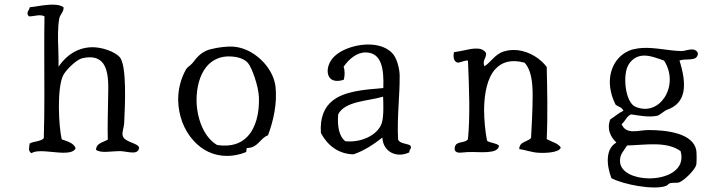

<svg xmlns="http://www.w3.org/2000/svg" viewBox="-20 -675 3179 846"><path d="M593 -25C586 -46 529 -48 521 -76C516 -92 526 -112 527 -130C531 -210 540 -391 506 -425C495 -436 476 -447 456 -454C432 -463 406 -467 387 -467C364 -467 342 -462 323 -454C287 -439 258 -411 238 -381C238 -402 238 -427 237 -454C235 -502 234 -554 241 -593C245 -613 262 -623 260 -643C227 -667 153 -647 111 -643C110 -630 92 -620 107 -603C130 -602 156 -614 176 -603C175 -551 175 -502 175 -454C175 -319 177 -196 173 -66C160 -51 129 -53 111 -43C109 -28 102 -9 119 0C145 -18 209 -3 257 -2C283 -2 305 -5 313 -21C307 -45 274 -53 252 -61C238 -120 230 -294 260 -346C275 -372 318 -412 341 -418C383 -428 409 -421 427 -404C453 -379 458 -331 457 -276C456 -203 453 -105 455 -60C435 -47 405 -46 403 -15C425 2 473 -10 513 -9C529 -8 549 -3 566 -3C580 -3 591 -8 593 -25Z M1194 -293C1186 -361 1132 -425 1068 -454C1050 -462 1032 -467 1013 -469C987 -472 941 -467 908 -458C903 -457 899 -456 895 -454C863 -442 846 -420 828 -397C818 -385 805 -379 800 -370C776 -328 765 -281 765 -235C766 -167 790 -102 833 -55C870 -14 920 12 980 12C1006 12 1034 7 1062 -4C1071 -6 1060 -25 1073 -23C1118 -26 1126 -66 1161 -79C1185 -143 1202 -220 1194 -293ZM1121 -245C1123 -177 1108 -112 1069 -72C1040 -42 997 -27 937 -36C879 -69 847 -152 846 -233C846 -288 859 -343 889 -380C914 -411 952 -430 1001 -426C1019 -425 1055 -419 1073 -397C1089 -378 1119 -298 1121 -245Z M1788 -34C1771 -44 1741 -41 1734 -61C1729 -162 1742 -255 1741 -342C1741 -369 1730 -412 1716 -431C1710 -440 1702 -448 1693 -454C1641 -491 1554 -483 1494 -454C1479 -447 1466 -438 1455 -428C1434 -409 1422 -381 1424 -357C1426 -330 1446 -309 1494 -323C1500 -338 1500 -366 1494 -381C1517 -414 1552 -445 1593 -444C1662 -442 1672 -371 1669 -287C1582 -280 1497 -273 1445 -231C1410 -203 1389 -158 1394 -89C1422 -36 1470 4 1538 5C1587 -12 1628 -40 1665 -69C1667 -7 1727 24 1784 -4C1781 -18 1797 -18 1788 -34ZM1668 -249C1669 -228 1672 -162 1662 -132C1643 -77 1567 -45 1501 -53C1474 -75 1466 -117 1470 -171C1500 -230 1600 -229 1668 -249Z M2451 -25C2438 -45 2410 -50 2389 -62C2394 -169 2391 -291 2389 -380C2363 -415 2315 -448 2260 -454C2249 -455 2238 -455 2227 -454C2218 -453 2209 -451 2199 -448C2160 -436 2140 -397 2114 -383C2105 -413 2122 -413 2122 -441C2118 -447 2114 -451 2109 -454C2100 -460 2089 -461 2077 -461C2062 -461 2046 -458 2029 -454C2013 -451 1996 -447 1980 -445C1978 -433 1975 -405 1996 -399C2012 -399 2034 -413 2042 -407C2047 -289 2052 -167 2042 -62C2032 -45 1998 -52 1988 -36C1984 -30 1982 -22 1984 -13C1993 4 2015 -4 2042 -5C2070 -6 2102 -3 2128 -5C2155 -7 2176 -13 2179 -33C2166 -46 2140 -44 2126 -55C2118 -97 2113 -146 2113 -194C2114 -264 2127 -331 2162 -370C2190 -401 2231 -415 2291 -399C2320 -369 2327 -315 2327 -255C2327 -190 2322 -108 2320 -67C2304 -49 2268 -52 2268 -18C2289 -16 2321 -4 2351 -2C2383 0 2444 -2 2451 -25Z M3055 -442C3052 -447 3049 -451 3045 -453C3034 -460 3021 -457 3006 -454C2998 -452 2991 -450 2983 -450C2967 -450 2950 -452 2932 -454C2880 -460 2823 -471 2772 -458C2767 -457 2762 -456 2758 -454C2702 -433 2668 -380 2667 -315C2667 -283 2675 -248 2693 -213C2705 -205 2721 -202 2727 -187C2705 -177 2689 -161 2669 -149C2652 -104 2672 -70 2696 -47C2647 -19 2652 52 2674 110C2726 138 2862 164 2915 144C2923 141 2925 134 2933 132C2950 128 2961 133 2974 128C2996 119 3043 73 3048 51C3050 41 3050 -2 3048 -13C3034 -88 2919 -102 2837 -102C2794 -102 2739 -79 2719 -128C2735 -140 2741 -164 2761 -171C2796 -166 2838 -157 2876 -165C2888 -168 2905 -186 2921 -192C2963 -207 2984 -235 2991 -270C2999 -311 2989 -361 2974 -408C3000 -420 3056 -400 3055 -442ZM2909 -247C2882 -205 2835 -182 2781 -204C2734 -223 2722 -347 2750 -391C2768 -419 2791 -429 2816 -430C2844 -431 2875 -419 2906 -408C2941 -354 2937 -291 2909 -247ZM2979 -9C3002 74 2918 112 2838 111C2775 110 2715 85 2712 38C2710 4 2729 -10 2743 -34C2824 -36 2917 -54 2979 -9Z"/></svg>

Font: Yuji Syuku Std R
Style: Regular
Weight: 400
Designer: Kataoka Yuji
Foundry: Kinuta Font Factory
Version: Version 3.000;hotconv 1.0.111;makeotfexe 2.5.65597